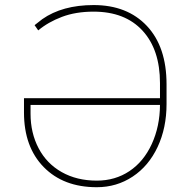

<svg xmlns="http://www.w3.org/2000/svg" viewBox="-20 -741 749 770"><path d="M355.5 -720.7Q490.2 -720.7 569.1 -637Q647.9 -553.2 647.9 -402.8V-323.7Q647.9 -228 612.1 -151.6Q576.2 -75.2 512 -32.7Q447.8 9.8 368.2 9.8Q234.4 9.8 155.3 -71Q76.2 -151.9 76.2 -289.6V-347.2H621.6V-407.7Q621.6 -542 551.5 -618.2Q481.4 -694.3 355.5 -694.3Q283.7 -694.3 228.3 -673.3Q172.9 -652.3 133.3 -619.1L118.7 -640.1L149.4 -664.1Q230 -720.7 355.5 -720.7ZM368.2 -16.6Q441.9 -16.6 499 -54.7Q556.2 -92.8 588.6 -163.3Q621.1 -233.9 621.6 -320.3H102.5V-285.2Q102.5 -208 134.8 -146.5Q167 -85 227.5 -50.8Q288.1 -16.6 368.2 -16.6Z"/></svg>

Font: Roboto Thin
Style: Regular
Weight: 250
Designer: Google
Version: Version 2.134; 2016